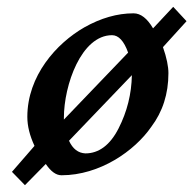

<svg xmlns="http://www.w3.org/2000/svg" viewBox="-20 -485 566 562"><path d="M457 -347 526 -423 487 -465 428 -402C411 -431 392 -446 371 -446C323 -446 275 -432 227 -405C145 -358 60 -263 60 -143C60 -116 67 -88 81 -58L15 18L53 57L114 -5C129 17 144 28 160 28C272 28 374 -43 423 -114C456 -158 473 -210 473 -271C473 -290 468 -316 457 -347ZM308 -382C327 -382 343 -365 355 -331L167 -135V-140C167 -236 218 -382 308 -382ZM182 -73 366 -265C365 -210 352 -158 327 -109C302 -60 269 -36 230 -36C209 -37 193 -49 182 -73Z"/></svg>

Font: fbb
Style: Bold Italic
Weight: 700
Italic angle: -12°
Designer: David J. Perry, Michael Sharpe
Version: Version 0.991